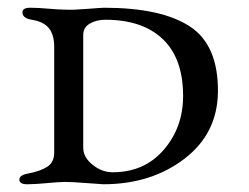

<svg xmlns="http://www.w3.org/2000/svg" viewBox="-20 -473 643 496"><path d="M271 -28Q353 -28 403 -86Q453 -144 453 -225Q453 -322 400.5 -372Q348 -422 252 -422Q229 -422 212 -412Q195 -402 195 -383V-91Q195 -67 219 -47.5Q243 -28 271 -28ZM151 -448Q166 -447 204.5 -450Q243 -453 249 -453Q396 -453 470 -405Q544 -357 543 -236Q542 -128 456 -62.5Q370 3 247 3Q242 3 204.5 0Q167 -3 148 -3Q133 -3 102 0Q71 3 50 3Q30 3 30 -9Q30 -21 54 -25Q85 -31 102.5 -42.5Q120 -54 120 -79V-352Q120 -383 106.5 -400Q93 -417 62 -422Q38 -426 38 -441Q38 -453 58 -453Q78 -453 106 -450.5Q134 -448 151 -448Z"/></svg>

Font: EB Garamond SC 12
Style: Regular
Weight: 400
Version: Version 0.016 ; ttfautohint (v0.97) -l 8 -r 50 -G 200 -x 0 -